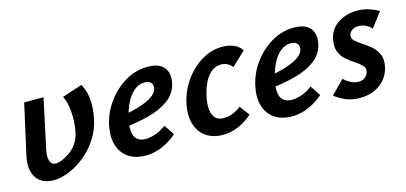

<svg xmlns="http://www.w3.org/2000/svg" viewBox="-48 -714 2126 1006"><g transform="rotate(-15 1015.5 -210.5)"><path d="M147 13Q82 13 53.5 -31.5Q25 -76 41 -148L102 -421H207L149 -150Q142 -119 148.5 -94Q155 -69 182 -69Q195 -69 215 -77Q235 -85 257 -100.5Q279 -116 296 -140Q313 -164 320 -195Q327 -225 328.5 -261.5Q330 -298 325 -334Q320 -370 306 -396L415 -432Q438 -392 441 -342.5Q444 -293 433 -242Q421 -184 389.5 -136.5Q358 -89 316.5 -56Q275 -23 230.5 -5Q186 13 147 13Z M646 13Q591 13 553.5 -12.5Q516 -38 502 -84Q488 -130 501 -191Q515 -256 555 -311Q595 -366 652 -400Q709 -434 775 -434Q819 -434 843.5 -418.5Q868 -403 876 -376.5Q884 -350 877 -318Q865 -264 820.5 -231.5Q776 -199 714 -182.5Q652 -166 587 -159L592 -223Q642 -231 682 -244Q722 -257 747.5 -274.5Q773 -292 778 -312Q781 -321 779 -332Q777 -343 767.5 -351Q758 -359 738 -359Q704 -359 678 -335.5Q652 -312 635 -275.5Q618 -239 609 -199Q600 -160 602.5 -131Q605 -102 621.5 -86.5Q638 -71 669 -71Q692 -71 722 -81Q752 -91 780 -113L817 -57Q793 -36 765 -20Q737 -4 707 4.5Q677 13 646 13Z M1066 13Q1012 13 975 -12.5Q938 -38 923.5 -84Q909 -130 921 -191Q934 -256 971.5 -311Q1009 -366 1063 -400Q1117 -434 1180 -434Q1214 -434 1241 -422.5Q1268 -411 1284 -387L1209 -316Q1196 -333 1180.5 -339.5Q1165 -346 1149 -346Q1116 -346 1092 -324Q1068 -302 1053.5 -268Q1039 -234 1032 -199Q1020 -138 1035.5 -104.5Q1051 -71 1090 -71Q1118 -71 1143.5 -81.5Q1169 -92 1186 -107L1226 -54Q1195 -25 1153 -6Q1111 13 1066 13Z M1439 13Q1384 13 1346.5 -12.5Q1309 -38 1295 -84Q1281 -130 1294 -191Q1308 -256 1348 -311Q1388 -366 1445 -400Q1502 -434 1568 -434Q1612 -434 1636.5 -418.5Q1661 -403 1669 -376.5Q1677 -350 1670 -318Q1658 -264 1613.5 -231.5Q1569 -199 1507 -182.5Q1445 -166 1380 -159L1385 -223Q1435 -231 1475 -244Q1515 -257 1540.5 -274.5Q1566 -292 1571 -312Q1574 -321 1572 -332Q1570 -343 1560.5 -351Q1551 -359 1531 -359Q1497 -359 1471 -335.5Q1445 -312 1428 -275.5Q1411 -239 1402 -199Q1393 -160 1395.5 -131Q1398 -102 1414.5 -86.5Q1431 -71 1462 -71Q1485 -71 1515 -81Q1545 -91 1573 -113L1610 -57Q1586 -36 1558 -20Q1530 -4 1500 4.5Q1470 13 1439 13Z M1808 12Q1762 12 1728 -4Q1694 -20 1674 -37L1745 -109Q1757 -96 1778.5 -84Q1800 -72 1824 -72Q1846 -72 1860 -84.5Q1874 -97 1877 -113Q1881 -133 1867 -147Q1853 -161 1830.5 -175.5Q1808 -190 1786.5 -208.5Q1765 -227 1754 -254Q1743 -281 1751 -322Q1762 -376 1807 -405Q1852 -434 1910 -434Q1947 -434 1976 -424Q2005 -414 2027 -401L1966 -321Q1954 -337 1935.5 -345.5Q1917 -354 1897 -354Q1875 -354 1860.5 -343Q1846 -332 1844 -318Q1841 -301 1856 -287Q1871 -273 1894 -258.5Q1917 -244 1939 -225Q1961 -206 1973 -178.5Q1985 -151 1976 -110Q1965 -58 1920.5 -23Q1876 12 1808 12Z"/></g></svg>

Font: Ysabeau Infant
Style: Bold Italic
Weight: 700
Italic angle: -12°
Designer: Christian Thalmann (Catharsis Fonts)
Version: Version 2.001;gftools[0.9.30]; featfreeze: ss01,ss02,lnum